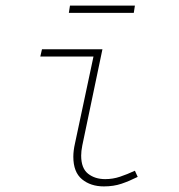

<svg xmlns="http://www.w3.org/2000/svg" viewBox="-20 -654 640 686"><path d="M351 12Q304 12 273 -13.5Q242 -39 242 -94Q242 -105 243.5 -117Q245 -129 248 -142L314 -452H124L130 -478H346L274 -134Q272 -124 271 -115Q270 -106 270 -98Q270 -53 294.5 -33.5Q319 -14 356 -14Q383 -14 408.5 -22.5Q434 -31 462 -44L472 -22Q442 -7 414 2.5Q386 12 351 12ZM226 -608 230 -634H462L458 -608Z"/></svg>

Font: SourceCodeVF
Style: Italic
Weight: 200
Italic angle: -11°
Monospace: yes
Designer: Paul D. Hunt, Teo Tuominen
Foundry: Adobe
Version: Version 1.026;hotconv 1.1.0;makeotfexe 2.6.0